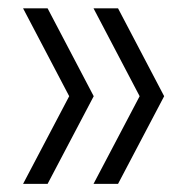

<svg xmlns="http://www.w3.org/2000/svg" viewBox="-20 -512 471 462"><path d="M35.5 -69.5 146.5 -280.5 35.5 -492H94.5L205.5 -280.5L94.5 -69.5ZM205 -69.5 316 -280.5 205 -492H264L375 -280.5L264 -69.5Z"/></svg>

Font: Encode Sans SemiCondensed SemiCondensed Light
Style: Regular
Weight: 300
Width: 4
Designer: Multiple Designers
Foundry: Impallari Type
Version: Version 3.000; ttfautohint (v1.8.3) -l 8 -r 50 -G 200 -x 14 